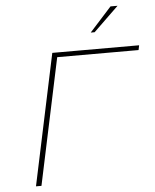

<svg xmlns="http://www.w3.org/2000/svg" viewBox="-59 -929 788 978"><g transform="rotate(-5 335.5 -440.0)"><path d="M85 0H113L250 -646H666L671 -670H227ZM431 -756H451L579 -880H543Z"/></g></svg>

Font: LT Wave Mono Thin
Style: Italic
Weight: 100
Designer: Daniel Lyons
Version: Version 2.5 (Glyphs App)